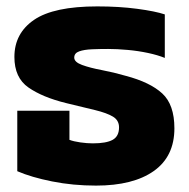

<svg xmlns="http://www.w3.org/2000/svg" viewBox="-20 -570 590 600"><path d="M280 10Q208 10 143 -3Q78 -16 34 -35V-224H197V-133Q210 -128 231 -125Q252 -122 270 -122Q312 -122 332 -133Q352 -144 352 -172Q352 -194 333 -205.5Q314 -217 277 -226Q240 -235 186 -248Q113 -266 69 -296.5Q25 -327 25 -392Q25 -466 86.5 -508Q148 -550 284 -550Q352 -550 408.5 -542.5Q465 -535 495 -525V-389Q473 -398 442.5 -404.5Q412 -411 379 -414Q346 -417 318 -417Q292 -417 267.5 -416Q243 -415 227.5 -409.5Q212 -404 212 -390Q212 -376 236.5 -367Q261 -358 298 -351Q335 -344 373 -333Q449 -313 487 -278Q525 -243 525 -169Q525 -81 460.5 -35.5Q396 10 280 10Z"/></svg>

Font: Kanit
Style: Bold
Weight: 700
Designer: Katatrad Team
Foundry: CadsonDemak
Version: Version 2.000; ttfautohint (v1.8.3)